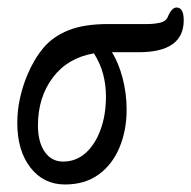

<svg xmlns="http://www.w3.org/2000/svg" viewBox="-20 -480 509 511"><path d="M153 11Q96 11 61 -34Q26 -79 26 -153Q26 -187 33.5 -220Q41 -253 53 -281Q70 -322 95.5 -352.5Q121 -383 162.5 -399.5Q204 -416 268 -416H373Q389 -416 405.5 -419.5Q422 -423 427 -436Q437 -460 450 -460Q469 -460 469 -426Q469 -341 349 -341H278Q296 -312 306.5 -271.5Q317 -231 317 -188Q317 -133 298 -87.5Q279 -42 242.5 -15.5Q206 11 153 11ZM81 -146Q81 -102 99 -76Q117 -50 148 -50Q182 -50 207.5 -72.5Q233 -95 247.5 -134.5Q262 -174 262 -223Q262 -254 254.5 -282.5Q247 -311 230 -338Q160 -326 120.5 -273.5Q81 -221 81 -146Z"/></svg>

Font: Junicode Two Beta Condensed
Style: Italic
Weight: 400
Width: 3
Italic angle: -9°
Version: Version 1.053; ttfautohint (v1.8.4)